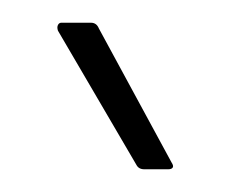

<svg xmlns="http://www.w3.org/2000/svg" viewBox="-20 -709 202 169"><path d="M107 -560Q102 -560 100 -564L31 -682Q30 -685 31 -687Q32 -689 34 -689H60Q65 -689 67 -684L131 -566Q133 -563 132 -561.5Q131 -560 128 -560Z"/></svg>

Font: Sofia Sans Extra Condensed ExtraLight
Style: Regular
Weight: 250
Designer: Botio Nikoltchev, Ani Petrova
Foundry: lettersoup
Version: Version 4.101